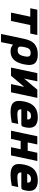

<svg xmlns="http://www.w3.org/2000/svg" viewBox="1436 -1984 739 3650"><g transform="rotate(90 1805.0 -159.5)"><path d="M220 0H379L457 -366H618L646 -500H165L137 -366H298Z M1203 -244 1205 -256C1243 -435 1179 -509 1015 -509C851 -509 758 -435 720 -256L626 190H781L828 -35H834C854 -19 884 9 953 9C1080 9 1164 -59 1203 -244ZM874 -248 875 -252C894 -345 922 -373 986 -373C1049 -373 1070 -346 1050 -252L1049 -248C1029 -154 997 -127 934 -127C870 -127 854 -155 874 -248Z M1265 0H1421L1633 -252L1579 0H1735L1841 -500H1685L1474 -248L1527 -500H1371Z M2402 -277C2433 -422 2377 -509 2213 -509C2047 -509 1949 -435 1911 -256L1909 -244C1870 -61 1935 9 2112 9C2165 9 2231 1 2311 -14L2337 -137C2295 -131 2202 -120 2156 -120C2086 -120 2057 -139 2059 -196H2328C2376 -196 2385 -199 2402 -277ZM2083 -308C2103 -360 2133 -380 2186 -380C2237 -380 2258 -351 2251 -308Z M2465 0H2621L2660 -183H2818L2779 0H2935L3041 -500H2885L2846 -317H2688L2727 -500H2571L2532 -317L2518 -250Z M3602 -277C3633 -422 3577 -509 3413 -509C3247 -509 3149 -435 3111 -256L3109 -244C3070 -61 3135 9 3312 9C3365 9 3431 1 3511 -14L3537 -137C3495 -131 3402 -120 3356 -120C3286 -120 3257 -139 3259 -196H3528C3576 -196 3585 -199 3602 -277ZM3283 -308C3303 -360 3333 -380 3386 -380C3437 -380 3458 -351 3451 -308Z"/></g></svg>

Font: LT Wave Mono Black
Style: Italic
Weight: 900
Designer: Daniel Lyons
Version: Version 2.5 (Glyphs App)